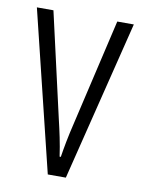

<svg xmlns="http://www.w3.org/2000/svg" viewBox="-67 -580 466 628"><g transform="rotate(10 166.0 -266.0)"><path d="M135 0H195L327 -532H272L189 -175C179 -134 172 -96 167 -64H163C157 -107 148 -147 139 -185L60 -532H5Z"/></g></svg>

Font: Noto Sans Gujarati UI ExtraCondensed Light
Style: Regular
Weight: 300
Width: 2
Designer: Jelle Bosma - Monotype Design Team, Universal Thirst
Foundry: Monotype Imaging Inc.
Version: Version 2.106